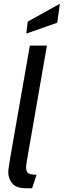

<svg xmlns="http://www.w3.org/2000/svg" viewBox="-20 -993 339 1023"><path d="M120 10Q67 10 45.5 -15.5Q24 -41 24 -76Q24 -87 27 -104.5Q30 -122 34 -150L139 -750H230L124 -141Q121 -122 120 -114Q119 -106 119 -102Q119 -77 131.5 -69.5Q144 -62 175 -62L151 10ZM120 -814 128 -878 299 -973 285 -872Z"/></svg>

Font: Cabin VF Beta
Style: Italic
Weight: 400
Italic angle: -7°
Designer: Pablo Impallari
Foundry: Pablo Impallari. http://www.impallari.com Igino Marini. http://www.ikern.com
Version: Version 2.300